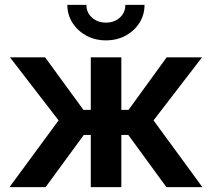

<svg xmlns="http://www.w3.org/2000/svg" viewBox="-20 -772 874 792"><path d="M19 0 221.7 -275.4 21 -535.6H166L324.2 -318.8H354.5V-535.6H480.5V-318.8H510.3L667.5 -535.6H813.5L613.3 -275.4L814.9 0H666.5L509.3 -215.3H480.5V0H354.5V-215.3H325.7L168 0ZM417 -605.5Q372.1 -605.5 336.2 -625Q300.3 -644.5 279.1 -677.7Q257.8 -710.9 257.8 -752H336.4Q336.4 -720.2 359.4 -699.5Q382.3 -678.7 417 -678.7Q451.7 -678.7 474.4 -699.5Q497.1 -720.2 497.1 -752H576.2Q576.2 -710.9 555.2 -677.7Q534.2 -644.5 498.3 -625Q462.4 -605.5 417 -605.5Z"/></svg>

Font: Inter 20pt SemiBold
Style: Regular
Weight: 600
Version: Version 4.001;git-66647c0bb